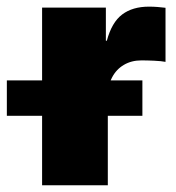

<svg xmlns="http://www.w3.org/2000/svg" viewBox="-80 -552 523 572"><path d="M45.4 0V-529.3H235.4V-430.7H238.3Q252.9 -485.4 283.9 -508.8Q314.9 -532.2 363.8 -532.2Q377.4 -532.2 389.4 -531.2Q401.4 -530.3 413.1 -528.8V-367.7Q400.9 -370.1 379.6 -371.1Q358.4 -372.1 341.3 -372.1Q311.5 -372.1 288.8 -358.6Q266.1 -345.2 253.7 -321Q241.2 -296.9 241.2 -263.7V0ZM-59.6 -207V-312.5H344.2V-207Z"/></svg>

Font: Inter 24pt Black
Style: Regular
Weight: 900
Designer: Rasmus Andersson
Foundry: rsms
Version: Version 4.001;git-66647c0bb